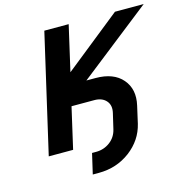

<svg xmlns="http://www.w3.org/2000/svg" viewBox="-126 -849 1113 1142"><g transform="rotate(-15 430.0 -278.5)"><path d="M515 -150Q526 -196 501 -224.5Q476 -253 428 -253H288L230 0H80L248 -729H398L334 -450L683 -729H860L413 -378H469Q580 -378 634 -315Q688 -252 666 -156L642 -50Q619 46 536 109Q452 172 342 172H305L334 47H359Q407 47 444.5 19Q482 -9 493 -56Z"/></g></svg>

Font: Miedinger
Style: Bold-Italic
Weight: 700
Italic angle: -13°
Version: Version 001.000